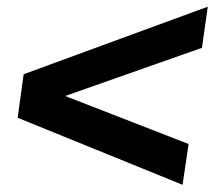

<svg xmlns="http://www.w3.org/2000/svg" viewBox="-20 -534 652 560"><path d="M512.5 5 31.5 -190.5 49 -317.5 586 -514.5 569 -394.5 170 -254 530 -114Z"/></svg>

Font: Chivo Medium
Style: Italic
Weight: 500
Italic angle: -8.05°
Designer: Hector Gatti
Foundry: Omnibus-Type
Version: Version 2.002